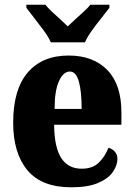

<svg xmlns="http://www.w3.org/2000/svg" viewBox="-20 -786 569 816"><path d="M283 10Q157 10 96.5 -62.5Q36 -135 36 -265Q36 -406 98 -478Q160 -550 272 -550Q376 -550 436 -488.5Q496 -427 496 -308V-256H210Q211 -159 240.5 -114Q270 -69 327 -69Q373 -69 399.5 -94.5Q426 -120 441 -158Q457 -154 468 -141.5Q479 -129 479 -111Q479 -83 459.5 -55Q440 -27 397 -8.5Q354 10 283 10ZM327 -323Q327 -398 315 -440Q303 -482 277 -482Q249 -482 230.5 -441Q212 -400 212 -323ZM196 -606Q186 -629 166.5 -655.5Q147 -682 126.5 -708Q106 -734 92 -753V-766H173Q182 -754 199.5 -737.5Q217 -721 236 -704Q255 -687 268 -674Q281 -687 300 -704Q319 -721 337 -737.5Q355 -754 364 -766H445V-753Q431 -734 410 -708Q389 -682 370 -655.5Q351 -629 341 -606Z"/></svg>

Font: Noto Serif Thai Condensed Black
Style: Regular
Weight: 900
Width: 3
Designer: Monotype Design Team
Foundry: Monotype Imaging Inc.
Version: Version 2.002; ttfautohint (v1.8.4.7-5d5b)